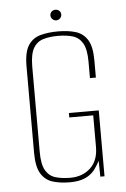

<svg xmlns="http://www.w3.org/2000/svg" viewBox="-51 -725 508 775"><g transform="rotate(-5 202.5 -337.5)"><path d="M201 12Q163 12 132.5 3Q102 -6 84.5 -34Q67 -62 67 -119V-469Q67 -527 85 -554.5Q103 -582 134.5 -590.5Q166 -599 206 -599Q246 -599 276.5 -590Q307 -581 324.5 -553.5Q342 -526 342 -469V-400H318V-466Q318 -517 303.5 -541.5Q289 -566 263.5 -573.5Q238 -581 204 -581Q171 -581 145 -573.5Q119 -566 104.5 -541.5Q90 -517 90 -466V-121Q90 -70 104.5 -45.5Q119 -21 145 -13.5Q171 -6 204 -6Q254 -6 286 -36Q318 -66 318 -121V-249H221V-267H342V0H325L324 -64Q319 -55 313 -45.5Q307 -36 302 -29Q285 -8 260.5 2Q236 12 201 12ZM203 -644Q194 -644 187.5 -650.5Q181 -657 181 -666Q181 -675 187.5 -681Q194 -687 203 -687Q212 -687 218.5 -681Q225 -675 225 -666Q225 -657 218.5 -650.5Q212 -644 203 -644Z"/></g></svg>

Font: Alumni Sans Thin Thin
Style: Regular
Weight: 250
Version: Version 1.018